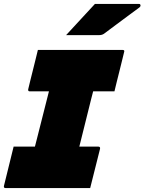

<svg xmlns="http://www.w3.org/2000/svg" viewBox="-55 -953 733 973"><path d="M402 0H-27Q-33 0 -34.5 -3.5Q-36 -7 -35 -11Q-22 -63 -10.5 -110.5Q1 -158 14 -210H122L136 -265Q150 -321 164.5 -377.5Q179 -434 193 -490H96Q90 -490 88.5 -493.5Q87 -497 88 -501Q92 -518 98.5 -544.5Q105 -571 112.5 -600.5Q120 -630 126.5 -657Q133 -684 137 -700H566Q578 -700 574 -689Q570 -673 563.5 -646Q557 -619 549.5 -589.5Q542 -560 535.5 -533.5Q529 -507 525 -490H417Q412 -469 407 -451Q392 -391 377 -330.5Q362 -270 347 -210H443Q454 -210 452 -199Q439 -147 427 -99.5Q415 -52 402 0ZM426 -933H650Q656 -933 657 -926.5Q658 -920 651 -915Q618 -891 591.5 -871Q565 -851 537 -830.5Q509 -810 472 -782Q462 -775 447 -775H280Q317 -815 352.5 -853.5Q388 -892 426 -933Z"/></svg>

Font: Recursive Sn Lnr St XBk
Style: Italic
Weight: 1000
Italic angle: -15°
Version: Version 1.079;hotconv 1.0.112;makeotfexe 2.5.65598; ttfautoh